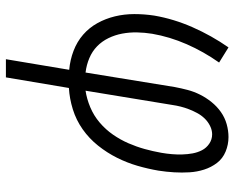

<svg xmlns="http://www.w3.org/2000/svg" viewBox="-90 -470 775 634"><g transform="rotate(90 297.0 -152.5)"><path d="M175 215 210 6Q177 3 147 -8.5Q117 -20 94 -40Q71 -60 56 -87Q41 -114 33.5 -145Q26 -176 26 -209Q26 -242 31 -275Q42 -339 69.5 -401.5Q97 -464 136 -520L186 -489Q150 -438 125.5 -382Q101 -326 91 -268Q87 -243 86.5 -218Q86 -193 90.5 -169Q95 -145 105.5 -123.5Q116 -102 132.5 -86Q149 -70 171.5 -60.5Q194 -51 219 -48L267 -343Q271 -364 276.5 -385Q282 -406 292 -426Q302 -446 316.5 -464Q331 -482 349.5 -495Q368 -508 389.5 -514Q411 -520 432 -520Q457 -520 480 -510.5Q503 -501 517.5 -482Q532 -463 539.5 -439.5Q547 -416 548.5 -391Q550 -366 548.5 -340.5Q547 -315 543 -289Q537 -254 527 -219.5Q517 -185 500.5 -152Q484 -119 460.5 -89.5Q437 -60 406.5 -38.5Q376 -17 340.5 -6Q305 5 270 7L235 215ZM279 -48Q306 -52 333.5 -63.5Q361 -75 384 -94.5Q407 -114 424 -138.5Q441 -163 452.5 -189.5Q464 -216 471.5 -243Q479 -270 484 -298Q487 -315 488.5 -332.5Q490 -350 489.5 -367.5Q489 -385 486 -401.5Q483 -418 475.5 -432.5Q468 -447 454 -456.5Q440 -466 423 -466Q409 -466 395 -459Q381 -452 370.5 -441Q360 -430 353 -417Q346 -404 340.5 -390Q335 -376 331.5 -362Q328 -348 326 -334Z"/></g></svg>

Font: Iosevka QP Light
Style: Italic
Weight: 300
Italic angle: -9°
Designer: Belleve Invis
Foundry: Belleve Invis
Version: Version 20.0.0; ttfautohint (v1.8.4)